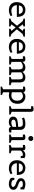

<svg xmlns="http://www.w3.org/2000/svg" viewBox="2476 -3288 1083 6075"><g transform="rotate(90 3017.5 -250.5)"><path d="M301 10Q188 10 117.5 -54.5Q47 -119 47 -243Q47 -367 119 -439.5Q191 -512 287 -512Q515 -512 515 -242H144V-237Q144 -166 194 -117Q244 -68 330 -68Q367 -68 400 -76.5Q433 -85 448 -94L462 -102L491 -50Q488 -48 482.5 -43.5Q477 -39 459 -29Q441 -19 420 -11Q367 10 301 10ZM148 -306H422Q417 -368 381.5 -400.5Q346 -433 289.5 -433Q233 -433 196 -401.5Q159 -370 148 -306Z M1140 2H890V-42L958 -66L849 -206L750 -66L818 -42V2H568V-42L648 -68L793 -247L648 -428L568 -454V-498H818V-454L750 -430L852 -293L958 -430L890 -454V-498H1140V-454L1060 -428L908 -242L1060 -68L1140 -42Z M1465 10Q1352 10 1281.5 -54.5Q1211 -119 1211 -243Q1211 -367 1283 -439.5Q1355 -512 1451 -512Q1679 -512 1679 -242H1308V-237Q1308 -166 1358 -117Q1408 -68 1494 -68Q1531 -68 1564 -76.5Q1597 -85 1612 -94L1626 -102L1655 -50Q1652 -48 1646.5 -43.5Q1641 -39 1623 -29Q1605 -19 1584 -11Q1531 10 1465 10ZM1312 -306H1586Q1581 -368 1545.5 -400.5Q1510 -433 1453.5 -433Q1397 -433 1360 -401.5Q1323 -370 1312 -306Z M2676 0H2413V-43L2493 -76V-315Q2493 -374 2473.5 -403Q2454 -432 2403 -432Q2323 -432 2266 -375Q2269 -363 2269 -350V-76L2358 -43V0H2095V-43L2175 -76V-315Q2175 -374 2155.5 -403Q2136 -432 2085 -432Q2003 -432 1938 -367V-76L2023 -43V0H1760V-43L1844 -76V-433H1760V-493Q1799 -512 1849 -512Q1899 -512 1917.5 -490Q1936 -468 1938 -424Q1952 -442 1980 -465Q2039 -512 2113 -512Q2223 -512 2257 -424Q2330 -512 2431 -512Q2509 -512 2548 -468.5Q2587 -425 2587 -350V-76L2676 -43Z M2983 271H2720V228L2805 195V-437H2721V-492Q2760 -511 2806.5 -511Q2853 -511 2873 -494Q2893 -477 2897 -444Q2946 -512 3043 -512Q3122 -512 3189 -458Q3223 -430 3243.5 -378.5Q3264 -327 3264 -259Q3264 -191 3241 -137.5Q3218 -84 3179 -53Q3100 10 2995 10Q2953 10 2899 -4V195L2983 228ZM2995 -69Q3076 -69 3121.5 -117Q3167 -165 3167 -251Q3167 -337 3123 -385.5Q3079 -434 3029 -434Q2942 -434 2899 -379V-87Q2955 -69 2995 -69Z M3603 0H3340V-43L3424 -76V-693H3340V-753Q3379 -772 3430.5 -772Q3482 -772 3500 -747.5Q3518 -723 3518 -673V-76L3603 -43Z M4173 -68V-8Q4134 11 4087 11Q4040 11 4019.5 -7Q3999 -25 3996 -59Q3941 11 3851.5 11Q3762 11 3716 -25Q3670 -61 3670 -126Q3670 -251 3844 -270L3995 -286V-315Q3995 -373 3971 -403Q3947 -433 3895 -433Q3799 -433 3739 -412L3719 -405L3701 -469Q3729 -485 3786 -498.5Q3843 -512 3892 -512Q3999 -512 4044 -469.5Q4089 -427 4089 -350V-68ZM3859 -68Q3942 -68 3995 -113V-221L3849 -205Q3811 -200 3788.5 -182Q3766 -164 3766 -133.5Q3766 -103 3790.5 -85.5Q3815 -68 3859 -68Z M4499 0H4236V-43L4320 -76V-433H4236V-493Q4275 -512 4326.5 -512Q4378 -512 4396 -487.5Q4414 -463 4414 -413V-76L4499 -43ZM4418 -627Q4395 -604 4362 -604Q4329 -604 4306 -627Q4283 -650 4283 -683Q4283 -716 4306 -739Q4329 -762 4362 -762Q4395 -762 4418 -739Q4441 -716 4441 -683Q4441 -650 4418 -627Z M4829 0H4566V-43L4650 -76V-433H4566V-493Q4605 -512 4654 -512Q4703 -512 4722 -491Q4741 -470 4743 -429Q4753 -459 4784 -483Q4821 -512 4882 -512Q4909 -512 4933.5 -505Q4958 -498 4969 -491L4981 -484V-366H4921L4908 -426Q4902 -432 4875 -432Q4848 -432 4823 -424.5Q4798 -417 4784 -406Q4756 -382 4744 -357V-76L4829 -43Z M5303 10Q5190 10 5119.5 -54.5Q5049 -119 5049 -243Q5049 -367 5121 -439.5Q5193 -512 5289 -512Q5517 -512 5517 -242H5146V-237Q5146 -166 5196 -117Q5246 -68 5332 -68Q5369 -68 5402 -76.5Q5435 -85 5450 -94L5464 -102L5493 -50Q5490 -48 5484.5 -43.5Q5479 -39 5461 -29Q5443 -19 5422 -11Q5369 10 5303 10ZM5150 -306H5424Q5419 -368 5383.5 -400.5Q5348 -433 5291.5 -433Q5235 -433 5198 -401.5Q5161 -370 5150 -306Z M5972 -357H5909L5895 -407Q5869 -432 5815 -432Q5761 -432 5731.5 -418Q5702 -404 5702 -380.5Q5702 -357 5724 -336.5Q5746 -316 5769 -306Q5792 -296 5851 -276Q5910 -256 5947.5 -223Q5985 -190 5985 -136Q5985 -64 5932.5 -26.5Q5880 11 5812.5 11Q5745 11 5696.5 -6Q5648 -23 5627 -40L5607 -57V-164H5667L5688 -102Q5689 -99 5704 -92Q5751 -68 5798 -68Q5845 -68 5870 -82.5Q5895 -97 5895 -123.5Q5895 -150 5867 -174Q5839 -198 5773.5 -217.5Q5708 -237 5663.5 -274.5Q5619 -312 5619 -362Q5619 -437 5671.5 -474.5Q5724 -512 5807 -512Q5848 -512 5889 -502Q5930 -492 5951 -482L5972 -472Z"/></g></svg>

Font: Belgrano
Style: Regular
Weight: 400
Designer: Daniel Hernandez
Foundry: Daniel Hernndez
Version: Version 1.003